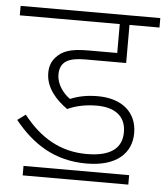

<svg xmlns="http://www.w3.org/2000/svg" viewBox="-48 -665 613 708"><g transform="rotate(5 258.5 -311.0)"><path d="M312 -280C373 -280 420 -255 420 -191C420 -132 379 -99 290 -99C191 -99 116 -145 54 -224L24 -202C92 -118 174 -64 292 -64C404 -64 458 -117 458 -191C458 -268 402 -315 313 -315C272 -315 240 -308 211 -296C187 -313 161 -345 161 -382C161 -430 193 -446 254 -446H406V-587H517V-622H0V-587H370V-480H263C196 -480 167 -468 145 -444C130 -428 123 -409 123 -385C123 -329 163 -287 204 -258C236 -273 274 -280 312 -280ZM62 -35V0H453V-35Z"/></g></svg>

Font: Noto Sans SemiCondensed ExtraLight
Style: Regular
Weight: 200
Width: 4
Designer: Monotype Design Team
Foundry: Monotype Imaging Inc.
Version: Version 2.013